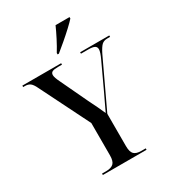

<svg xmlns="http://www.w3.org/2000/svg" viewBox="-222 -1048 1048 1165"><g transform="rotate(-30 301.5 -465.5)"><path d="M149 0V-10H178Q213 -10 229.5 -25.5Q246 -41 246 -82V-308L74 -653Q60 -683 46 -693.5Q32 -704 10 -704H-3V-714H269V-704H242Q213 -704 201 -698Q189 -692 189 -676Q189 -659 208 -621L296 -435Q329 -370 352 -317Q363 -340 377.5 -371Q392 -402 407 -433L489 -609Q510 -653 510 -673Q510 -690 496.5 -697Q483 -704 453 -704H402V-714H606V-704H586Q562 -704 547.5 -690.5Q533 -677 514 -639L358 -308V-82Q358 -41 373.5 -25.5Q389 -10 424 -10H455V0ZM277 -781Q298 -815 319 -856Q340 -897 355 -931H453V-921Q438 -904 408.5 -876.5Q379 -849 345.5 -820.5Q312 -792 286 -771H277Z"/></g></svg>

Font: Noto Serif Display SemiCondensed Medium
Style: Regular
Weight: 500
Width: 4
Designer: Monotype Design Team
Foundry: Monotype Imaging Inc.
Version: Version 2.009